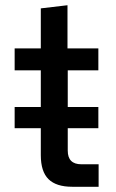

<svg xmlns="http://www.w3.org/2000/svg" viewBox="-20 -714 445 734"><path d="M256 0Q195 0 165.5 -29Q136 -58 136 -121V-224H36V-305H136V-445H36V-529H136V-682L238 -694V-529H356V-445H239V-305H356V-224H239V-138Q239 -86 291 -86H357V0Z"/></svg>

Font: Mona Sans Medium
Style: Regular
Weight: 500
Designer: Deni Anggara
Foundry: GitHub
Version: Version 2.000;Glyphs 3.2.3 (3260)